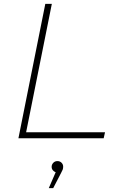

<svg xmlns="http://www.w3.org/2000/svg" viewBox="-20 -720 622 1000"><path d="M216 -700H250L116 -31H527L520 0H76ZM309 148Q309 157 306.5 163.5Q304 170 298 181L257 260H234L270 177Q261 174 255 166.5Q249 159 249 149Q249 137 257.5 128Q266 119 279 119Q292 119 300.5 127.5Q309 136 309 148Z"/></svg>

Font: Montserrat Alternates ExLight
Style: Italic
Weight: 275
Italic angle: -11.3°
Designer: Julieta Ulanovsky
Foundry: Julieta Ulanovsky
Version: Version 7.200